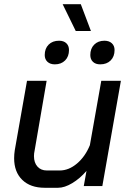

<svg xmlns="http://www.w3.org/2000/svg" viewBox="-20 -882 619 910"><path d="M47 -132Q47 -151 50 -170L108 -499H201L144 -168Q141 -155 141 -142Q141 -111 157.5 -92.5Q174 -74 202 -74H263Q306 -74 345 -107Q384 -140 406 -194L460 -499H553L465 0H377L390 -72Q359 -36 322.5 -14Q286 8 255 8H192Q124 8 85.5 -29.5Q47 -67 47 -132ZM277 -862H363L411 -735H339ZM192 -621Q192 -652 210.5 -670.5Q229 -689 260 -689Q282 -689 294.5 -677Q307 -665 307 -645Q307 -614 288.5 -595.5Q270 -577 240 -577Q218 -577 205 -589Q192 -601 192 -621ZM408 -621Q408 -652 426.5 -670.5Q445 -689 475 -689Q497 -689 510 -677Q523 -665 523 -645Q523 -614 504.5 -595.5Q486 -577 455 -577Q433 -577 420.5 -589Q408 -601 408 -621Z"/></svg>

Font: Bai Jamjuree Medium
Style: Italic
Weight: 500
Italic angle: -10°
Version: Version 1.000; ttfautohint (v1.6)